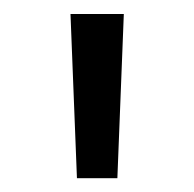

<svg xmlns="http://www.w3.org/2000/svg" viewBox="-20 -623 277 274"><path d="M89.8 -368.7H147.5L156.7 -603H80.6Z"/></svg>

Font: Now Medium
Style: Regular
Weight: 500
Designer: Alfredo Marco Pradil
Foundry: Alfredo Marco Pradil
Version: Version 1.200;hotconv 1.0.109;makeotfexe 2.5.65596